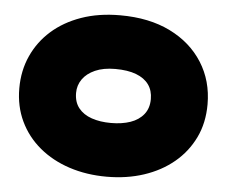

<svg xmlns="http://www.w3.org/2000/svg" viewBox="-43 -560 742 627"><g transform="rotate(5 327.5 -246.5)"><path d="M328 18Q262 18 205.5 -0.5Q149 -19 107 -54Q65 -89 42 -137.5Q19 -186 19 -245Q19 -303 41 -351.5Q63 -400 103 -435.5Q143 -471 199.5 -491Q256 -511 327 -511Q422 -511 491 -477Q560 -443 598 -383Q636 -323 636 -246Q636 -185 612.5 -136.5Q589 -88 547.5 -53.5Q506 -19 450 -0.5Q394 18 328 18ZM327 -158Q363 -158 390.5 -167.5Q418 -177 434 -197Q450 -217 450 -247Q450 -275 436 -294.5Q422 -314 394.5 -324.5Q367 -335 326 -335Q287 -335 260 -323Q233 -311 219 -291Q205 -271 205 -246Q205 -216 220.5 -196.5Q236 -177 263.5 -167.5Q291 -158 327 -158Z"/></g></svg>

Font: Fredoka SemiExpanded
Style: Bold
Weight: 700
Width: 6
Designer: Ben Nathan
Foundry: Milena B. Brandão, Ben Nathan
Version: Version 2.001